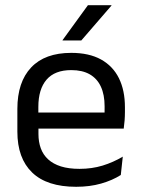

<svg xmlns="http://www.w3.org/2000/svg" viewBox="-20 -703 539 734"><path d="M271.1 11.1Q159.6 11.1 103 -43.4Q46.4 -97.8 46.4 -199.7V-286.6Q46.4 -389.4 99.1 -445.1Q151.7 -500.9 252.5 -500.9Q320.4 -500.9 366.1 -475.7Q411.7 -450.4 434.7 -403.9Q457.6 -357.4 457.6 -293V-274.8Q457.6 -259.1 456.4 -243Q455.2 -226.9 453 -211.4H378.7Q379.5 -235.6 379.7 -257.1Q379.9 -278.6 379.9 -296.4Q379.9 -341 365.6 -371.8Q351.4 -402.6 323.2 -418.8Q294.9 -435 252.5 -435Q189.4 -435 158 -398.5Q126.6 -362.1 126.6 -294.1V-247.4L127 -237.5V-190.8Q127 -160.4 136 -135.9Q145 -111.3 164.1 -93.8Q183.3 -76.2 213 -66.8Q242.8 -57.5 284.2 -57.5Q331.3 -57.5 372.3 -70Q413.3 -82.6 449.4 -104.2L441.8 -34Q409.6 -13.5 366.4 -1.2Q323.3 11.1 271.1 11.1ZM89.1 -211.4V-272.7H435.9V-211.4ZM316.1 -683.1H406.1V-681.7L290.9 -548.4H219.2V-549.7Z"/></svg>

Font: Anek Bangla Medium
Style: Regular
Weight: 500
Designer: Sulekha Rajkumar (Bangla), Yesha Goshar (Latin)
Foundry: Ek Type
Version: Version 1.003